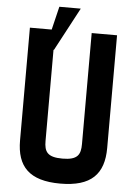

<svg xmlns="http://www.w3.org/2000/svg" viewBox="-71 -1207 900 1273"><g transform="rotate(5 379.0 -571.0)"><path d="M378.8 12.5C585 12.5 668.8 -76.2 668.8 -250V-1000H500V-261.2C500 -190 480 -153.8 378.8 -153.8C277.5 -153.8 257.5 -190 257.5 -261.2V-868.8L260 -866.2L413.8 -1155H271.2L233.8 -1000H88.8V-250C88.8 -76.2 172.5 12.5 378.8 12.5Z"/></g></svg>

Font: Basalte Marquee
Style: Regular
Weight: 400
Designer: Ange Degheest & Benjamin Gomez & Eugénie Bidaut
Foundry: Velvetyne Type Foundry
Version: Version 1.000;FEAKit 1.0